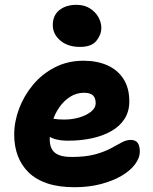

<svg xmlns="http://www.w3.org/2000/svg" viewBox="-20 -773 640 803"><path d="M291.4 10Q225.6 10 177.9 -6Q130.2 -22 99.6 -52Q69 -82 54.2 -122Q39.4 -162 39.4 -210Q39.4 -264 59.8 -318.5Q80.2 -373 118.2 -418.5Q156.2 -464 209.7 -491.5Q263.2 -519 329.4 -519Q386.2 -519 429.1 -499.8Q472 -480.6 496.4 -442.9Q520.8 -405.2 520.8 -349Q520.8 -306.6 500.7 -275.5Q480.6 -244.4 445.2 -224.4Q409.8 -204.4 363.7 -194.5Q317.6 -184.6 264.8 -184.6Q210.8 -184.6 181.9 -204.4Q153 -224.2 153 -250.2Q153 -264.4 159.7 -271.5Q166.4 -278.6 182 -278.6Q193 -278.6 208 -275.8Q223 -273 248.8 -273Q282.2 -273 311.9 -281.8Q341.6 -290.6 360.9 -306.1Q380.2 -321.6 380.2 -341Q380.2 -363 368.9 -374Q357.6 -385 331.2 -385Q299.8 -385 273.7 -368.5Q247.6 -352 228.2 -324.4Q208.8 -296.8 198.4 -261.8Q188 -226.8 188 -189.8Q188 -166.6 196.6 -150Q205.2 -133.4 225.5 -125Q245.8 -116.6 280.4 -116.6Q338.2 -116.6 377.3 -127.3Q416.4 -138 442.7 -152.2Q469 -166.4 488.5 -177.1Q508 -187.8 526.6 -187.8Q546.4 -187.8 555.6 -175.6Q564.8 -163.4 564.8 -138.8Q564.8 -112.8 544.9 -86.1Q525 -59.4 488.8 -38Q452.6 -16.6 402.4 -3.3Q352.2 10 291.4 10ZM314.6 -576.8Q263.4 -576.8 232.1 -603.6Q200.8 -630.4 200.8 -668.2Q200.8 -708.8 228.5 -730.8Q256.2 -752.8 299.6 -752.8Q333 -752.8 356.3 -737.8Q379.6 -722.8 391.7 -700.9Q403.8 -679 403.8 -656.8Q403.8 -628 383.3 -602.4Q362.8 -576.8 314.6 -576.8Z"/></svg>

Font: Shantell Sans Light
Style: Regular
Weight: 300
Designer: Stephen Nixon, Anya Danilova, Shantell Martin
Foundry: Arrow Type
Version: Version 1.011;[c5ecc13dd]